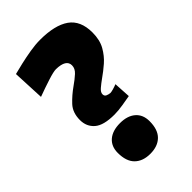

<svg xmlns="http://www.w3.org/2000/svg" viewBox="-231 -829 924 924"><g transform="rotate(-45 231.5 -367.0)"><path d="M231 -241Q157.5 -241 126 -268.2Q94.5 -295.5 94.5 -340Q94.5 -390.5 123.2 -421.2Q152 -452 189 -478Q215 -496 234.5 -513.8Q254 -531.5 254 -553.5Q254 -593.5 186.5 -595Q169.5 -595 127.5 -581.5Q85.5 -568 41 -551.5L33.5 -714.5Q56 -720.5 90.8 -728.5Q125.5 -736.5 163 -742.8Q200.5 -749 232 -749Q332 -749 383.8 -712.8Q435.5 -676.5 435.5 -595.5Q435.5 -545 415.8 -510Q396 -475 367.8 -450.5Q339.5 -426 313.5 -408Q291 -392 275 -378.2Q259 -364.5 259 -351Q259 -338.5 269.2 -334Q279.5 -329.5 290.5 -328.5Q297 -328.5 311.2 -332.5Q325.5 -336.5 337.5 -341.5L342.5 -255.5Q324 -252 290.2 -246.5Q256.5 -241 231 -241ZM219.5 14.5Q169 14.5 140.2 -13.8Q111.5 -42 111.5 -99.5Q111.5 -144 140.5 -168.8Q169.5 -193.5 220.5 -193.5Q270.5 -193.5 299.2 -168.8Q328 -144 328 -99.5Q328 -42 299.2 -13.8Q270.5 14.5 219.5 14.5Z"/></g></svg>

Font: Commissioner Flair ExtraBold
Style: Regular
Weight: 800
Designer: Kostas Bartsokas
Foundry: Kostas Bartsokas
Version: Version 1.000; ttfautohint (v1.8.3)